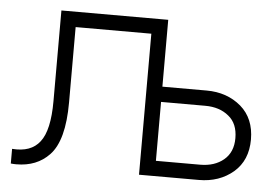

<svg xmlns="http://www.w3.org/2000/svg" viewBox="-42 -556 887 612"><g transform="rotate(5 401.5 -249.5)"><path d="M614.3 -286.1Q679.7 -286.1 724.6 -248Q768.6 -210 768.6 -142.6Q768.6 -76.2 724.6 -38.1Q679.7 0 614.3 0Q550.8 0 422.9 0Q422.9 -112.3 422.9 -451.2Q362.3 -451.2 180.7 -451.2Q180.7 -390.6 180.7 -210Q180.7 -87.9 135.7 -41Q95.7 1 30.3 1Q21.5 1 12.7 0Q12.7 -15.6 12.7 -46.9Q73.2 -42 101.6 -79.1Q130.9 -116.2 130.9 -210Q130.9 -306.6 130.9 -500Q216.8 -500 472.7 -500Q472.7 -446.3 472.7 -286.1Q507.8 -286.1 614.3 -286.1ZM614.3 -48.8Q660.2 -48.8 689.5 -73.2Q718.8 -97.7 718.8 -142.6Q718.8 -189.5 689.5 -212.9Q660.2 -237.3 614.3 -237.3Q567.4 -237.3 472.7 -237.3Q472.7 -190.4 472.7 -48.8Q507.8 -48.8 614.3 -48.8Z"/></g></svg>

Font: LeFont
Style: ExtraLight
Weight: 200
Designer: Leryon MEDIA
Version: Version 1.0